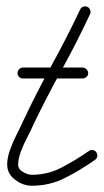

<svg xmlns="http://www.w3.org/2000/svg" viewBox="-20 -574 331 614"><path d="M36 -340Q36 -347 41 -352.5Q46 -358 53 -358Q101 -358 148.5 -358Q196 -358 244 -358Q251 -358 256.5 -352.5Q262 -347 262 -340Q262 -333 256.5 -328Q251 -323 244 -323Q196 -323 148.5 -323Q101 -323 53 -323Q46 -323 41 -328Q36 -333 36 -340ZM259 -552Q266 -549 268.5 -542Q271 -535 268 -529Q226 -439 178 -352Q130 -265 87 -176Q80 -159 68 -136.5Q56 -114 47 -90Q38 -66 38 -48Q38 -33 53.5 -24Q69 -15 82 -15Q133 -15 178.5 -39Q224 -63 264 -91Q270 -95 277 -94Q284 -93 288 -87Q292 -81 291 -74Q290 -67 284 -63Q239 -31 189 -5.5Q139 20 82 20Q54 20 28.5 1Q3 -18 3 -48Q3 -70 12.5 -96Q22 -122 34.5 -146.5Q47 -171 56 -191Q98 -280 146 -367Q194 -454 236 -543Q239 -550 246 -552.5Q253 -555 259 -552Z"/></svg>

Font: FRB American Cursive Guidelines Arrows
Style: Italic
Weight: 400
Italic angle: -25°
Version: Version 2.0;Modular Font Editor K font №1